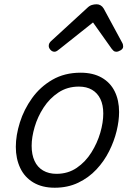

<svg xmlns="http://www.w3.org/2000/svg" viewBox="-20 -859 629 898"><path d="M236 19Q177 19 136 -5.5Q95 -30 74.5 -73.5Q54 -117 54 -172Q54 -226 73 -286.5Q92 -347 130 -400Q168 -453 225 -486Q282 -519 357 -519Q415 -519 455.5 -496Q496 -473 516.5 -431.5Q537 -390 537 -335Q537 -294 525.5 -246.5Q514 -199 490.5 -152Q467 -105 431 -66.5Q395 -28 346 -4.5Q297 19 236 19ZM244 -46Q298 -46 339 -74Q380 -102 407.5 -146Q435 -190 449 -238Q463 -286 463 -328Q463 -368 449.5 -396Q436 -424 410.5 -439Q385 -454 349 -454Q295 -454 253.5 -426.5Q212 -399 184 -356Q156 -313 142 -265Q128 -217 128 -177Q128 -136 141.5 -106.5Q155 -77 181.5 -61.5Q208 -46 244 -46ZM235 -617Q224 -617 216 -626Q208 -635 208 -644Q208 -652 211 -657Q214 -662 218 -666L387 -821Q398 -832 409 -835.5Q420 -839 432 -839Q442 -839 450.5 -834Q459 -829 465 -819L551 -660Q554 -655 555 -650.5Q556 -646 556 -641Q556 -631 544.5 -624Q533 -617 524 -617Q516 -617 511.5 -621Q507 -625 503 -630L415 -754L259 -630Q253 -625 247 -621Q241 -617 235 -617Z"/></svg>

Font: Playwrite RO Light
Style: Regular
Weight: 300
Version: Version 1.002